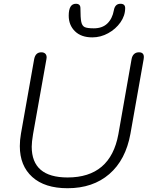

<svg xmlns="http://www.w3.org/2000/svg" viewBox="-20 -987 790 1017"><path d="M85 -213Q85 -245 91 -279L161 -674Q168 -710 199 -710Q212 -710 219.5 -703Q227 -696 227 -683Q227 -677 226 -674L155 -276Q148 -234 148 -210Q148 -47 338 -47Q565 -47 607 -276L677 -674Q680 -691 690 -700.5Q700 -710 716 -710Q742 -710 742 -685Q742 -678 741 -674L671 -279Q646 -140 559 -65Q472 10 338 10Q217 10 151 -49.5Q85 -109 85 -213ZM344 -904Q344 -967 382 -967Q406 -967 406 -944Q406 -892 410.5 -871Q415 -850 428.5 -843.5Q442 -837 477 -837Q522 -837 548.5 -862.5Q575 -888 583 -932Q589 -967 618 -967Q643 -967 643 -944Q643 -904 618 -868.5Q593 -833 553 -811Q513 -789 469 -789Q410 -789 377 -821.5Q344 -854 344 -904Z"/></svg>

Font: Kodchasan Light
Style: Italic
Weight: 300
Italic angle: -10°
Version: Version 1.000; ttfautohint (v1.6)